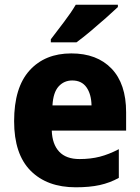

<svg xmlns="http://www.w3.org/2000/svg" viewBox="-20 -786 594 816"><path d="M283 -559Q392 -559 454 -494.5Q516 -430 516 -309V-231H200Q202 -173 231.5 -141.5Q261 -110 318 -110Q365 -110 404 -120Q443 -130 485 -152V-30Q447 -9 404 0.5Q361 10 302 10Q180 10 110 -60.5Q40 -131 40 -271Q40 -414 105.5 -486.5Q171 -559 283 -559ZM287 -444Q252 -444 229 -418.5Q206 -393 203 -338H369Q368 -386 347.5 -415Q327 -444 287 -444ZM481 -756Q462 -738 430.5 -710Q399 -682 365 -653.5Q331 -625 305 -606H196V-619Q221 -652 251.5 -692Q282 -732 302 -766H481Z"/></svg>

Font: Noto Sans Ethiopic SemiCondensed ExtraBold
Style: Regular
Weight: 800
Width: 4
Designer: Monotype Design Team
Foundry: Monotype Imaging Inc.
Version: Version 2.102; ttfautohint (v1.8.4.7-5d5b)